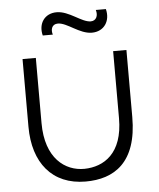

<svg xmlns="http://www.w3.org/2000/svg" viewBox="-53 -776 690 835"><g transform="rotate(-5 292.0 -358.0)"><path d="M287.5 14.5C411.5 14.5 513.5 -48 513.5 -247.5V-540H455.5V-247C455.5 -93 371.5 -42.5 287 -41C202.5 -40 118 -101.5 118 -255V-540H60V-244.5C60 -87 141.5 14.5 287.5 14.5ZM156.5 -634.5H200.5C193.5 -655.5 199 -680.5 226.5 -680.5C266.5 -680.5 316.5 -628 370.5 -628C424.5 -628 453.5 -673 440 -725H396C404 -700 394 -677.5 370 -677.5C330 -677.5 280 -730 225 -730C173 -730 143 -687.5 156.5 -634.5Z"/></g></svg>

Font: Eudonet Light
Style: Regular
Weight: 300
Designer: Mikhail Sharanda
Foundry: Mikhail Sharanda
Version: Version 4.503;Glyphs 3.1.2 (3151)